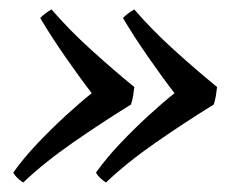

<svg xmlns="http://www.w3.org/2000/svg" viewBox="-20 -445 513 406"><path d="M349 -248Q325 -279 294 -323.5Q263 -368 240 -407Q251 -418 264 -425Q301 -382 348.5 -339Q396 -296 439 -261Q438 -252 436.5 -242.5Q435 -233 432 -224Q372 -187 310 -144Q248 -101 204 -59Q189 -69 183 -80Q205 -111 234.5 -142Q264 -173 294 -200.5Q324 -228 349 -248ZM174 -248Q150 -279 119 -323.5Q88 -368 65 -407Q76 -418 89 -425Q126 -382 173.5 -339Q221 -296 264 -261Q263 -252 261.5 -242.5Q260 -233 257 -224Q197 -187 135 -144Q73 -101 29 -59Q14 -69 8 -80Q30 -111 59.5 -142Q89 -173 119 -200.5Q149 -228 174 -248Z"/></svg>

Font: Tiro Telugu
Style: Italic
Weight: 400
Italic angle: -11°
Designer: Telugu: John Hudson & Fiona Ross, assisted by Kaja Sojewska. Latin: John Hudson with Paul Hanslow, assisted by Kaja Soje
Foundry: Tiro Typeworks Ltd.
Version: Version 1.52